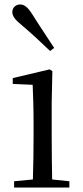

<svg xmlns="http://www.w3.org/2000/svg" viewBox="-20 -838 372 858"><path d="M222 -624C191 -672 158 -720 125 -773C104 -806 89 -818 70 -818C52 -818 35 -805 35 -784C35 -766 48 -749 79 -724C123 -687 163 -649 204 -610ZM126 0H290V-28L213 -36C212 -92 211 -175 211 -229V-380L214 -520L202 -528L37 -489V-463L126 -459C128 -409 130 -356 130 -289V-229C130 -175 129 -92 127 -36L43 -28V0Z"/></svg>

Font: Noto Serif CJK KR
Style: Regular
Weight: 400
Designer: Ryoko NISHIZUKA 西塚涼子 (kana & ideographs); Frank Grießhammer (Latin, Greek & Cyrillic); Wenlong ZHANG 张文龙 (bopomofo); San
Foundry: Adobe
Version: Version 2.001;hotconv 1.1.0;makeotfexe 2.6.0